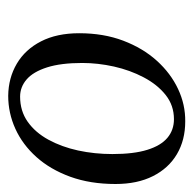

<svg xmlns="http://www.w3.org/2000/svg" viewBox="-22 -814 472 468"><g transform="rotate(90 214.0 -580.0)"><path d="M276 -795.5Q321.5 -795.5 355.8 -775.2Q390 -755 409.2 -717Q428.5 -679 428.5 -625.5Q428.5 -564 410.8 -515.2Q393 -466.5 362.8 -432.8Q332.5 -399 294 -381.5Q255.5 -364 213.5 -364Q170 -364.5 135.2 -385Q100.5 -405.5 80.8 -444Q61 -482.5 61 -537Q61 -596.5 79.2 -644.5Q97.5 -692.5 128 -726.2Q158.5 -760 196.8 -778Q235 -796 276 -795.5ZM270.5 -768Q237 -768 211.5 -747.8Q186 -727.5 168.5 -694.2Q151 -661 142.2 -621.8Q133.5 -582.5 133.5 -544.5Q133.5 -492.5 144.2 -458.8Q155 -425 173.5 -409Q192 -393 215.5 -393Q250.5 -393 276.8 -411.5Q303 -430 320.5 -462Q338 -494 346.8 -534.2Q355.5 -574.5 355.5 -618Q355.5 -670 345.2 -703Q335 -736 316 -752Q297 -768 270.5 -768Z"/></g></svg>

Font: Merriweather 96pt Light
Style: Italic
Weight: 300
Italic angle: -7.8°
Version: Version 2.101